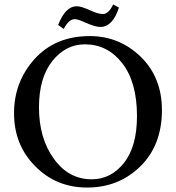

<svg xmlns="http://www.w3.org/2000/svg" viewBox="-20 -827 790 862"><path d="M324 -799Q345 -799 386 -780Q421 -764 442 -764Q468 -764 488 -807L514 -793Q486 -706 430 -706Q407 -706 360 -727Q330 -741 315 -741Q289 -741 266 -697L241 -715Q274 -799 324 -799ZM383 -665Q516 -665 612 -572Q707 -479 707 -333Q707 -175 610 -80Q513 15 371 15Q232 15 138 -81Q43 -176 43 -319Q43 -460 136 -563Q229 -665 383 -665ZM361 -628Q275 -628 215 -553Q155 -478 155 -345Q155 -206 222 -114Q288 -22 392 -22Q478 -22 537 -96Q595 -170 595 -306Q595 -458 529 -543Q463 -628 361 -628Z"/></svg>

Font: Shafarik
Style: Regular
Weight: 400
Version: Version 1.001; ttfautohint (v1.8.4.7-5d5b)